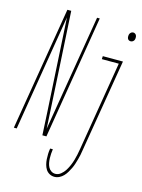

<svg xmlns="http://www.w3.org/2000/svg" viewBox="-172 -814 820 1105"><g transform="rotate(15 238.0 -261.0)"><path d="M-34 0 88 -735H111L132 -368L150 -43L265 -735H281L160 0H136L129 -133L97 -692L-17 0ZM487 -654Q481 -654 476 -656.5Q471 -659 468.5 -664Q466 -669 465.5 -675Q465 -681 466 -686Q467 -694 473.5 -700.5Q480 -707 488 -707Q494 -707 499 -704Q504 -701 506.5 -696Q509 -691 509.5 -685Q510 -679 509 -674Q508 -666 501.5 -660Q495 -654 487 -654ZM264 213Q248 213 234.5 205.5Q221 198 213 185.5Q205 173 201 157.5Q197 142 196 126.5Q195 111 195.5 94.5Q196 78 199 62H215Q213 76 212 89.5Q211 103 211.5 117Q212 131 214.5 144Q217 157 223 168.5Q229 180 240 187.5Q251 195 265 195Q282 195 297 183Q312 171 322 155Q332 139 339 122.5Q346 106 351 89Q356 72 359.5 55Q363 38 366 20L454 -512H353L354 -530H474L382 23Q380 38 377 52Q374 66 370 80.5Q366 95 361.5 109Q357 123 350.5 136.5Q344 150 336 163.5Q328 177 317.5 188Q307 199 293 206Q279 213 264 213Z"/></g></svg>

Font: Iosevka Curly Thin Oblique
Style: Regular
Weight: 100
Italic angle: -9°
Monospace: yes
Designer: Belleve Invis
Foundry: Belleve Invis
Version: Version 11.1.0; ttfautohint (v1.8.3)